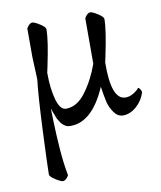

<svg xmlns="http://www.w3.org/2000/svg" viewBox="-76 -488 648 771"><g transform="rotate(-10 248.5 -103.0)"><path d="M187.5 8.8Q180.7 8.8 174.8 7.3Q168.9 5.9 163.6 2Q158.2 -2 154.8 -4.9Q151.4 -7.8 147 -15.1Q142.6 -22.5 140.1 -25.9Q137.7 -29.3 134.3 -38.6Q130.9 -47.9 129.9 -50.3Q128.9 -52.7 125 -63Q121.1 -73.2 121.1 -74.2Q121.1 -73.2 122.6 -22.5Q124 28.3 128.4 89.8Q132.8 151.4 142.6 202.1Q130.9 221.7 119.1 221.7Q110.4 221.7 88.9 208Q67.4 194.3 67.4 185.5Q67.4 154.3 73.7 9.8Q80.1 -134.8 87.9 -199.2Q87.9 -210.9 85.9 -245.6Q84 -280.3 84 -291V-407.2Q95.7 -426.8 107.4 -426.8Q116.2 -426.8 137.7 -413.1Q159.2 -399.4 159.2 -390.6Q159.2 -345.7 136.7 -240.2L131.8 -217.8Q131.8 -153.3 144.5 -107.9Q157.2 -62.5 181.6 -62.5Q226.6 -62.5 262.2 -110.4Q297.9 -158.2 320.3 -221.7V-291V-407.2Q332 -426.8 343.8 -426.8Q352.5 -426.8 374 -413.1Q395.5 -399.4 395.5 -390.6Q395.5 -345.7 373 -240.2L368.2 -217.8Q366.2 -65.4 424.8 -65.4Q441.4 -65.4 457.5 -75.2Q473.6 -85 480.5 -94.7Q484.4 -94.7 490.2 -85Q493.2 -79.1 493.2 -74.2Q483.4 -42 457.5 -19Q431.6 3.9 402.3 3.9Q380.9 3.9 365.7 -17.6Q350.6 -39.1 345.2 -62.5Q339.8 -85.9 334 -125Q276.4 8.8 187.5 8.8Z"/></g></svg>

Font: Crimson Text
Style: Regular
Weight: 400
Version: Version 0.13